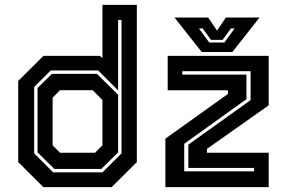

<svg xmlns="http://www.w3.org/2000/svg" viewBox="-20 -770 1180 790"><path d="M439.5 0H158.5L55 -103V-437L158.5 -540H391.5L401.5 -530.5V-750H543V-103ZM397 -75H203.5L134.5 -143V-408L193.5 -466H379L466 -380V-143ZM371 -141.5 401.5 -172V-358.5L361.5 -399H227L196.5 -368V-172L227 -141.5ZM402 -61 480 -139V-688H466V-398L384 -480H188.5L120.5 -412V-139L198.5 -61ZM738 -65H1025.5V-79H755V-175L1011 -358V-477H730V-463H994V-362L738 -178.5ZM660.5 0V-199.5L918 -383.5V-398.5H670V-540H1085.5V-336.5L831.5 -157.5V-141.5H1085.5V0ZM810 -556 698 -698H836.5L873 -644L909.5 -698H1048L936 -556ZM841 -595H903L945.5 -653H930L896 -606H848L814 -653H798.5Z"/></svg>

Font: Tourney Thin
Style: Regular
Weight: 100
Designer: Tyler Finck
Foundry: Etcetera Type Co
Version: Version 1.015